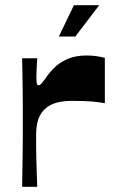

<svg xmlns="http://www.w3.org/2000/svg" viewBox="-20 -717 442 737"><path d="M64.9 0Q65.5 -33.1 66 -66.3Q66.5 -99.4 67 -132.1Q67.5 -164.8 67.5 -195.4Q67.5 -225.9 67.5 -252.9Q67.5 -280 67.5 -311.2Q67.5 -342.4 67 -374.8Q66.5 -407.2 66 -437.4Q65.5 -467.5 64.9 -493.4H123Q122 -475.4 120.8 -456.2Q119.7 -437 119.7 -424.7Q119.7 -406.1 121 -397.9Q122.3 -389.7 128.7 -389.7Q133.7 -389.7 140.7 -397.9Q147.7 -406.1 163 -428.1Q173.4 -442.8 192.2 -460.6Q211 -478.4 240.7 -491.2Q270.3 -504 313.7 -504Q332 -504 349.5 -501.5Q367 -499 382.4 -495V-320.8Q363 -324.5 335 -327.2Q306.9 -329.8 253.8 -329.8Q208.2 -329.8 178.4 -315.9Q148.6 -302 133.6 -273.9Q118.7 -245.8 118.7 -202.1Q118.7 -183.8 118.7 -162.8Q118.7 -141.8 119.2 -117.1Q119.7 -92.4 120.7 -63.3Q121.7 -34.2 123 0ZM206 -576.9 263.7 -697.1H360.9L269.1 -576.9Z"/></svg>

Font: Ojuju ExtraLight
Style: Regular
Weight: 200
Designer: Chisaokwu Joboson, Mirko Velimirovic
Foundry: Udi Foundry
Version: Version 1.000